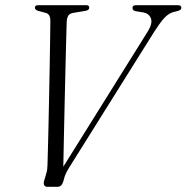

<svg xmlns="http://www.w3.org/2000/svg" viewBox="-20 -720 719 740"><path d="M490.5 -689.5Q490.5 -700 504.5 -700H666Q679 -700 679 -689.5Q679 -682 666 -678L646.5 -673Q627.5 -667 611.2 -648.5Q595 -630 573 -595.5L245.5 -72.5Q240 -63.5 236.2 -56.2Q232.5 -49 230 -42L224 -21Q218 0 201.5 0H162Q153 0 150 -7.2Q147 -14.5 150.5 -24.5L158.5 -52Q161 -59 161.8 -67Q162.5 -75 163 -84Q163.5 -97.5 164.5 -136.5Q165.5 -175.5 166.8 -229.8Q168 -284 169.2 -344.5Q170.5 -405 171.5 -463Q172.5 -521 173.2 -566.8Q174 -612.5 174 -636.5Q175 -665 157.5 -670L126 -678.5Q114.5 -682.5 114.5 -690.5Q114.5 -700 127 -700H313Q324 -700 324 -690.5Q324 -681.5 311 -678.5L260.5 -670Q247 -667.5 242.2 -658Q237.5 -648.5 237 -633.5Q236 -605.5 234.8 -555.5Q233.5 -505.5 232 -443Q230.5 -380.5 229 -314Q227.5 -247.5 226.2 -186Q225 -124.5 224 -77.5L550 -599.5Q568.5 -630 561.8 -648.8Q555 -667.5 533 -672L502 -677Q490.5 -680 490.5 -689.5Z"/></svg>

Font: Fraunces 144pt Soft Light
Style: Italic
Weight: 300
Italic angle: -16°
Version: Version 1.000;[b76b70a41]